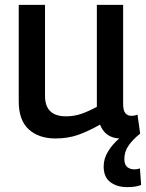

<svg xmlns="http://www.w3.org/2000/svg" viewBox="-20 -559 600 789"><path d="M503 210Q461 210 433.5 189.5Q406 169 406 125Q406 93 424 63.5Q442 34 470 10Q412 7 391 -47Q346 -21 303 -5.5Q260 10 208 10Q139 10 98 -27.5Q57 -65 57 -142V-539H165V-165Q165 -81 251 -81Q285 -81 315 -91.5Q345 -102 378 -120V-539H486V-133Q486 -104 495.5 -93.5Q505 -83 520 -83Q533 -83 545 -88L556 -10Q526 14 508.5 39Q491 64 491 94Q491 118 503 127.5Q515 137 532 137Q545 137 555 133L560 201Q538 210 503 210Z"/></svg>

Font: Georama Medium
Style: Regular
Weight: 500
Designer: Jean-Baptiste Levee
Foundry: Production Type
Version: Version 1.000